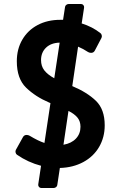

<svg xmlns="http://www.w3.org/2000/svg" viewBox="-20 -827 602 959"><path d="M279 12 266 98Q265 104 259.5 108Q254 112 248 112H186Q179 112 174.5 106.5Q170 101 171 94L185 1Q120 -16 65 -54Q60 -57 58 -64.5Q56 -72 59 -78L94 -141Q100 -153 113 -153Q121 -153 128 -149Q171 -123 202 -113L232 -312L225 -315Q157 -344 110.5 -389Q64 -434 64 -521Q64 -582 91.5 -629Q119 -676 168 -702Q217 -728 281 -728H295L305 -793Q306 -799 311.5 -803Q317 -807 323 -807H385Q392 -807 396.5 -801.5Q401 -796 400 -789L388 -710Q442 -693 481 -662Q486 -659 488 -651.5Q490 -644 487 -638L454 -575Q448 -563 435 -563Q427 -563 420 -567Q396 -583 370 -594L341 -397Q415 -366 459 -323.5Q503 -281 503 -201Q503 -141 475 -93Q447 -45 396 -17.5Q345 10 279 12ZM251 -436 278 -614Q235 -613 210 -589Q185 -565 185 -527Q185 -497 201 -476Q217 -455 251 -436ZM382 -194Q382 -221 367 -239.5Q352 -258 322 -273L297 -104Q337 -111 359.5 -135Q382 -159 382 -194Z"/></svg>

Font: Miriam Libre
Style: Bold
Weight: 700
Designer: Michal Sahar
Foundry: Hagilda
Version: Version 1.001